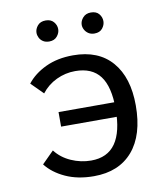

<svg xmlns="http://www.w3.org/2000/svg" viewBox="-81 -759 724 845"><g transform="rotate(-10 281.5 -336.0)"><path d="M271 20Q199 20 144.5 -5Q90 -30 59 -70L112 -123Q139 -88 182 -69Q225 -50 271 -50Q344 -50 380 -101.5Q416 -153 416 -255Q416 -355 380 -402.5Q344 -450 269 -450Q225 -450 185 -431Q145 -412 118 -377L65 -430Q96 -470 149 -495Q202 -520 272 -520Q385 -520 445.5 -450Q506 -380 506 -255Q506 -123 444.5 -51.5Q383 20 271 20ZM166 -220V-285H430V-220ZM131 -645Q131 -662 143.5 -677Q156 -692 180 -692Q203 -692 215.5 -677.5Q228 -663 228 -645Q228 -628 215.5 -613Q203 -598 180 -598Q164 -598 153 -605Q142 -612 136.5 -623Q131 -634 131 -645ZM333 -645Q333 -662 346 -677Q359 -692 382 -692Q406 -692 418 -677.5Q430 -663 430 -645Q430 -628 418 -613Q406 -598 382 -598Q367 -598 356 -605Q345 -612 339 -623Q333 -634 333 -645Z"/></g></svg>

Font: Moderustic
Style: Regular
Weight: 400
Designer: Tural Alisoy
Foundry: TAFT Foundry
Version: Version 2.120